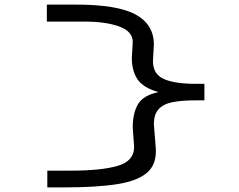

<svg xmlns="http://www.w3.org/2000/svg" viewBox="-20 -721 1040 836"><path d="M258 95H186V22H288Q422 22 493 1Q564 -20 564 -81L558 -165Q558 -229 581 -267.5Q604 -306 670 -320Q603 -339 578.5 -376Q554 -413 554 -468L558 -538Q558 -584 499.5 -605.5Q441 -627 348 -627H184V-701H310Q492 -701 571 -657.5Q650 -614 650 -527L646 -455Q646 -398 693.5 -377Q741 -356 832 -356H870V-284H830Q773 -284 733 -276.5Q693 -269 671.5 -246.5Q650 -224 650 -180L658 -80Q664 -10 623.5 28Q583 66 492.5 80.5Q402 95 258 95Z"/></svg>

Font: Inconsolata UltraExpanded Thin
Style: Regular
Weight: 100
Width: 9
Monospace: yes
Designer: Raph Levien, Cyreal, Brenton Simpson
Foundry: Raph Levien, Cyreal, Google
Version: Version 3.100; ttfautohint (v1.8.4.7-5d5b)